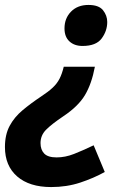

<svg xmlns="http://www.w3.org/2000/svg" viewBox="-48 -567 527 777"><path d="M336 -297Q323 -228 296 -182.5Q269 -137 209 -97Q160 -64 138 -41.5Q116 -19 116 12Q116 39 131 54.5Q146 70 181 70Q216 70 251.5 56Q287 42 331 21L376 129Q331 154 276.5 172Q222 190 159 190Q71 190 21.5 147Q-28 104 -28 28Q-28 -22 -9 -57.5Q10 -93 43.5 -121Q77 -149 119 -177Q148 -196 165.5 -212.5Q183 -229 193 -248.5Q203 -268 210 -297ZM310 -547Q352 -547 369 -525.5Q386 -504 386 -478Q386 -442 363.5 -411.5Q341 -381 286 -381Q253 -381 233 -399.5Q213 -418 213 -452Q213 -493 239.5 -520Q266 -547 310 -547Z"/></svg>

Font: Noto IKEA Latin
Style: Bold Italic
Weight: 700
Italic angle: -12°
Designer: Monotype Design Team
Foundry: Monotype Imaging Inc.
Version: Version 1.0